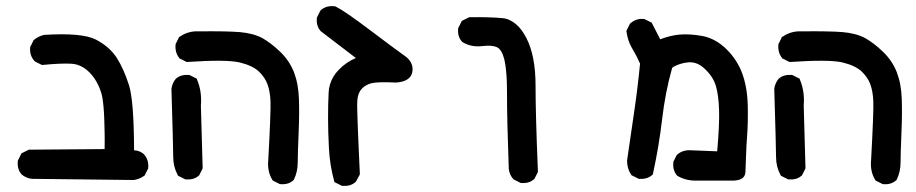

<svg xmlns="http://www.w3.org/2000/svg" viewBox="-20 -480 3040 637"><path d="M422.9 117.2 85.9 113.3H85.4H85Q66.4 110.8 52.2 99.1L51.8 98.6L51.3 98.1Q36.6 81.5 39.1 54.7V52.7L40 51.3L49.8 31.7L51.3 28.8L54.2 27.3L73.7 17.6L75.7 16.6H78.1L327.1 14.6Q327.6 -14.2 327.1 -39.3Q326.7 -64.5 325.9 -85.2Q325.2 -106 323.7 -122.8Q322.3 -139.6 320.3 -151.9Q318.4 -164.1 315.9 -171.9Q302.7 -214.4 275.4 -241.2Q266.6 -250 256.8 -255.9Q247.1 -261.7 237.3 -264.9Q227.5 -268.1 216.8 -268.6Q181.6 -270.5 122.1 -264.6H119.1L116.7 -265.6L97.2 -275.4L95.7 -276.4L94.2 -277.8Q77.6 -296.4 80.1 -322.3V-324.2L81.1 -325.7L90.8 -345.2L91.8 -347.2L93.3 -348.1Q106.9 -359.4 124.5 -363.8L125.5 -364.3H126.5Q252.9 -372.1 298.3 -348.6Q343.8 -324.7 367.7 -287.6Q390.6 -251.5 407.7 -198.2Q424.3 -146.5 424.8 18.6Q443.4 19.5 456.5 30.8L457 31.2L457.5 31.7Q474.1 50.3 471.7 77.1V79.1L470.7 80.6L460.9 100.1L460 102.1L458 103.5Q442.4 114.7 423.8 117.2H423.3Z M906.7 129.9 887.2 120.1 884.8 118.7 883.3 116.2Q866.2 88.4 870.1 49.8Q878.9 -111.3 877.4 -144.5Q876 -176.8 867.7 -199.7Q859.9 -222.2 838.9 -242.7Q828.6 -252.4 812.7 -260Q796.9 -267.6 774.9 -272.9Q730.5 -283.2 602.1 -274.4H599.6L597.2 -275.4L577.6 -285.2L575.7 -286.1L574.2 -288.1Q560.1 -306.6 562.5 -332V-334L563.5 -335.4L573.2 -355L574.2 -357.4L576.7 -358.4Q604.5 -377.9 640.6 -376Q731.9 -377 775.4 -373.5Q797.4 -371.6 816.2 -366.7Q835 -361.8 850.6 -353.5Q879.9 -336.9 910.2 -307.6Q925.3 -293 936.8 -275.9Q948.2 -258.8 955.6 -239.7Q959 -230.5 961.9 -220.2Q964.8 -210 966.8 -199.2Q968.8 -188.5 970 -177Q971.2 -165.5 971.7 -153.3Q973.6 -105.5 970.7 -37.6Q969.2 -3.9 968.5 20Q967.8 43.9 967.8 58.6Q967.8 74.2 964.6 88.6Q961.4 103 955.1 115.7L954.1 117.7L952.6 118.7Q936 133.3 910.2 130.9H908.2ZM593.3 114.3 573.7 104.5 570.8 103 569.3 100.1Q562 86.4 558.3 71.5Q554.7 56.6 554.7 40.5Q554.7 10.7 548.8 -184.1V-185.1V-185.5Q551.3 -204.1 563 -218.3L563.5 -218.8L564 -219.2Q568.4 -223.1 573.2 -225.6Q578.1 -228 583.5 -229.5Q588.9 -231 594.5 -231.4Q600.1 -231.9 606.4 -231.4H608.4L609.9 -230.5L629.4 -220.7L632.8 -219.2L633.8 -215.8Q650.4 -176.8 646.5 -129.4L652.3 75.7V78.1L651.4 80.6L641.6 100.1L640.6 102.1L639.2 103Q630.9 110.4 620.1 113.3Q609.4 116.2 596.7 115.2H594.7Z M1112.8 135.7 1093.3 126 1089.4 124 1088.4 119.6Q1074.2 67.9 1071.3 11.7Q1068.4 -43.5 1068.4 -87.9Q1068.4 -109.9 1068.8 -131.1Q1069.3 -152.3 1070.3 -172.4Q1070.8 -187 1075 -200.4Q1079.1 -213.9 1086.4 -226.1Q1093.8 -238.3 1104.5 -249Q1128.4 -273.9 1160.6 -287.6L1044.9 -376L1043.9 -376.5L1043.5 -377.4Q1028.8 -394 1031.2 -419.9V-421.9L1032.2 -423.3L1042 -442.9L1043 -444.3L1043.9 -445.8Q1053.7 -454.6 1065.7 -457.8Q1077.6 -460.9 1091.3 -459L1092.8 -458.5L1094.2 -458Q1124.5 -442.9 1206.5 -380.9Q1288.1 -319.3 1329.1 -290H1329.6V-289.6Q1353.5 -268.1 1347.7 -239.7Q1340.8 -209.5 1294.4 -206.1H1293.9H1293.5Q1234.4 -209 1213.4 -204.1Q1203.1 -201.7 1195.1 -197Q1187 -192.4 1180.2 -185.5Q1174.3 -179.2 1170.4 -169.7Q1166.5 -160.2 1165.5 -147Q1165 -141.6 1165 -129.2Q1165 -116.7 1165.8 -95.5Q1166.5 -74.2 1167.5 -46.6Q1168.5 -19 1170.2 16.8Q1171.9 52.7 1173.8 95.2V98.1L1172.9 100.6L1161.1 122.1L1160.2 123.5L1158.7 124.5Q1150.4 131.8 1139.6 134.8Q1128.9 137.7 1116.2 136.7H1114.3Z M1705.6 126 1686 116.2 1684.6 115.2 1683.1 114.3Q1670.4 100.1 1668 81.1V80.6Q1662.1 -81.1 1662.1 -166Q1662.1 -178.2 1661.9 -189.2Q1661.6 -200.2 1661.4 -210.2Q1661.1 -220.2 1660.4 -229.2Q1659.7 -238.3 1658.9 -246.3Q1658.2 -254.4 1657.2 -261.2Q1656.2 -268.1 1655 -273.9Q1653.8 -279.8 1652.8 -284.7Q1644 -316.4 1628.9 -323.2Q1611.8 -331.1 1580.1 -327.1Q1542.5 -322.8 1514.6 -340.3L1513.2 -341.3L1512.2 -342.3Q1497.6 -358.9 1500 -384.8V-386.7L1501 -388.2L1510.7 -407.7L1512.2 -410.6L1515.1 -412.1L1534.7 -421.9L1536.6 -422.9H1539.1Q1603 -423.8 1646.5 -419.9Q1658.7 -418.9 1669.9 -413.8Q1681.2 -408.7 1691.2 -400.4Q1701.2 -392.1 1710 -380.4Q1718.8 -368.7 1726.6 -353.5Q1756.8 -294.4 1756.8 -196.3Q1756.8 -100.6 1764.6 87.4V89.8L1763.7 92.3L1753.9 111.8L1752.9 113.8L1751.5 114.7Q1734.9 129.4 1709 127H1707Z M2296.4 119.1Q2258.3 121.1 2228.5 104L2227.1 103.5L2226.1 102.1Q2211.4 85.4 2213.9 58.6V56.6L2214.8 55.2L2224.6 35.6L2225.6 34.2L2227.1 32.7Q2245.6 16.6 2272.9 18.6L2359.4 22Q2367.2 -66.4 2365.7 -113.8Q2364.3 -163.6 2355 -195.3Q2345.7 -226.1 2317.4 -252.4Q2290.5 -277.8 2258.3 -272.5Q2250 -271.5 2242.7 -269.5Q2235.4 -267.6 2229.5 -265.4Q2223.6 -263.2 2218.5 -260.5Q2213.4 -257.8 2210 -254.9Q2187 -173.3 2176.8 -85Q2171.4 -39.1 2163.8 6.1Q2156.2 51.3 2146.5 95.7L2145.5 99.1L2143.1 101.1Q2134.8 108.4 2124 111.3Q2113.3 114.3 2100.6 113.3H2098.6L2097.2 112.3L2077.6 102.5L2075.2 101.6L2073.7 99.1Q2060.5 79.1 2060.5 53.7V53.2V52.2Q2072.3 -27.8 2084 -108.9Q2095.7 -188 2103.5 -269Q2097.7 -282.2 2091.6 -293.9Q2085.4 -305.7 2078.6 -317.4Q2073.2 -326.2 2069.3 -335.4Q2065.4 -344.7 2062.7 -354.5Q2060.1 -364.3 2058.6 -374.5L2058.1 -377.4L2059.6 -380.4L2069.3 -399.9L2070.3 -401.4L2071.8 -402.8Q2090.3 -419.4 2116.2 -417H2118.2L2119.6 -416L2139.2 -406.2L2142.1 -404.8L2143.6 -401.9L2170.4 -349.6Q2203.1 -362.3 2233.9 -365.2Q2269 -368.2 2311.5 -360.4Q2333.5 -356 2353.5 -344.7Q2373.5 -333.5 2391.6 -315.4Q2427.2 -279.8 2443.8 -232.9Q2449.2 -217.3 2452.9 -200.4Q2456.5 -183.6 2458.5 -165.8Q2460.4 -147.9 2460.9 -128.9Q2461.9 -72.8 2459 -33.7Q2456.1 5.4 2455.1 37.6Q2454.1 69.8 2453.1 90.8Q2451.7 121.6 2402.8 119.1Z M2906.7 129.9 2887.2 120.1 2884.8 118.7 2883.3 116.2Q2866.2 88.4 2870.1 49.8Q2878.9 -111.3 2877.4 -144.5Q2876 -176.8 2867.7 -199.7Q2859.9 -222.2 2838.9 -242.7Q2828.6 -252.4 2812.7 -260Q2796.9 -267.6 2774.9 -272.9Q2730.5 -283.2 2602.1 -274.4H2599.6L2597.2 -275.4L2577.6 -285.2L2575.7 -286.1L2574.2 -288.1Q2560.1 -306.6 2562.5 -332V-334L2563.5 -335.4L2573.2 -355L2574.2 -357.4L2576.7 -358.4Q2604.5 -377.9 2640.6 -376Q2731.9 -377 2775.4 -373.5Q2797.4 -371.6 2816.2 -366.7Q2835 -361.8 2850.6 -353.5Q2879.9 -336.9 2910.2 -307.6Q2925.3 -293 2936.8 -275.9Q2948.2 -258.8 2955.6 -239.7Q2959 -230.5 2961.9 -220.2Q2964.8 -210 2966.8 -199.2Q2968.8 -188.5 2970 -177Q2971.2 -165.5 2971.7 -153.3Q2973.6 -105.5 2970.7 -37.6Q2969.2 -3.9 2968.5 20Q2967.8 43.9 2967.8 58.6Q2967.8 74.2 2964.6 88.6Q2961.4 103 2955.1 115.7L2954.1 117.7L2952.6 118.7Q2936 133.3 2910.2 130.9H2908.2ZM2593.3 114.3 2573.7 104.5 2570.8 103 2569.3 100.1Q2562 86.4 2558.3 71.5Q2554.7 56.6 2554.7 40.5Q2554.7 10.7 2548.8 -184.1V-185.1V-185.5Q2551.3 -204.1 2563 -218.3L2563.5 -218.8L2564 -219.2Q2568.4 -223.1 2573.2 -225.6Q2578.1 -228 2583.5 -229.5Q2588.9 -231 2594.5 -231.4Q2600.1 -231.9 2606.4 -231.4H2608.4L2609.9 -230.5L2629.4 -220.7L2632.8 -219.2L2633.8 -215.8Q2650.4 -176.8 2646.5 -129.4L2652.3 75.7V78.1L2651.4 80.6L2641.6 100.1L2640.6 102.1L2639.2 103Q2630.9 110.4 2620.1 113.3Q2609.4 116.2 2596.7 115.2H2594.7Z"/></svg>

Font: NaikaiFont
Style: Bold
Weight: 700
Version: Version 1.89